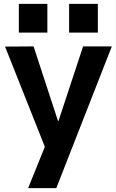

<svg xmlns="http://www.w3.org/2000/svg" viewBox="-20 -759 599 989"><path d="M211 -3 6 -519 153 -520 279 -135H281L408 -520H556L270 210H125ZM336 -739H484V-591H336ZM77 -739H224V-591H77Z"/></svg>

Font: Enso
Style: Bold
Weight: 700
Designer: Coji Morishita
Foundry: UNDERFOREST DESIGN
Version: Version 1.000